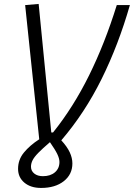

<svg xmlns="http://www.w3.org/2000/svg" viewBox="-20 -719 673 965"><path d="M186.5 225.6Q134.3 225.6 102.5 199Q70.8 172.4 70.8 129.4Q70.8 83.5 100.3 47.6Q129.9 11.7 177.2 -19L106.4 -693.4L174.3 -699.2L237.8 -53.2H246.6Q348.6 -180.2 427.7 -340.1Q506.8 -500 566.9 -693.4H632.8Q575.7 -494.1 491 -322.8Q406.2 -151.4 288.1 -13.7Q317.4 18.1 330.6 46.6Q343.8 75.2 343.8 102.5Q343.8 157.7 300.5 191.7Q257.3 225.6 186.5 225.6ZM135.7 118.7Q135.7 140.1 152.3 153.3Q168.9 166.5 195.8 166.5Q233.4 166.5 256.1 147Q278.8 127.4 278.8 95.2Q278.8 78.1 268.1 55.7Q257.3 33.2 231 -4.4Q193.4 27.8 172.6 49.1Q151.9 70.3 143.8 86.4Q135.7 102.5 135.7 118.7Z"/></svg>

Font: Cascadia Code Light
Style: Italic
Weight: 300
Italic angle: -10°
Monospace: yes
Designer: Aaron Bell
Foundry: Saja Typeworks
Version: Version 2404.023; ttfautohint (v1.8.4)